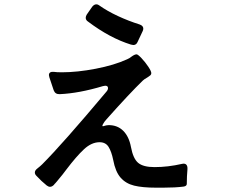

<svg xmlns="http://www.w3.org/2000/svg" viewBox="-20 -842 1040 887"><path d="M642 -710Q642 -704 639 -698L616 -649Q610 -634 596 -634Q593 -634 585 -636Q488 -666 387 -742Q376 -749 376 -760Q376 -767 381 -775L406 -811Q415 -822 425 -822Q432 -822 437 -818Q475 -791 524.5 -768Q574 -745 625 -729Q642 -723 642 -710ZM846 -60Q843 -27 843 5V7Q843 18 828 20Q790 25 734 25H701Q638 25 599.5 15.5Q561 6 537 -21.5Q513 -49 503 -103Q495 -142 481.5 -163.5Q468 -185 440 -185Q403 -185 368 -152.5Q333 -120 286 -58Q274 -41 243 -4Q233 8 232 8L230 11Q221 21 211 21Q204 21 196 15Q171 -5 148 -30Q141 -37 141 -45Q141 -55 153 -64Q167 -75 175 -83Q268 -176 472 -419Q479 -427 479 -435Q479 -446 466 -446Q463 -446 455 -444Q345 -411 256 -407Q235 -406 228 -425Q215 -463 208 -485Q206 -493 206 -495Q206 -512 229 -510Q241 -508 266 -508Q337 -508 422.5 -524.5Q508 -541 567 -568Q579 -573 587 -580Q602 -591 611 -591Q617 -591 634 -573Q651 -555 665 -534Q679 -513 679 -504Q679 -498 674.5 -494Q670 -490 662 -485Q646 -476 640 -470Q579 -411 473 -292Q461 -279 455.5 -268Q450 -257 457 -259Q472 -264 482 -264Q523 -264 549.5 -237.5Q576 -211 585 -163Q595 -109 618.5 -89.5Q642 -70 694 -70Q756 -70 821 -85Q834 -88 840.5 -81.5Q847 -75 846 -60Z"/></svg>

Font: Shippori Gochic B2 Bold
Style: Regular
Weight: 700
Designer: FONTDASU
Foundry: FONTDASU / Google Inc. / but / Adobe
Version: Version 1.130